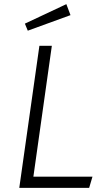

<svg xmlns="http://www.w3.org/2000/svg" viewBox="-20 -906 512 926"><path d="M141 -54H426L410 0H73L170 -685H230ZM320 -833 114 -758 100 -792 300 -886Z"/></svg>

Font: FiraGO Light
Style: Italic
Weight: 300
Italic angle: -8°
Designer: bBox Type GmbH
Foundry: bBox Type GmbH
Version: Version 1.001